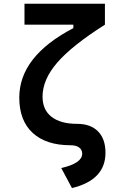

<svg xmlns="http://www.w3.org/2000/svg" viewBox="-20 -752 626 1007"><path d="M357.4 234.4 301.3 129.4Q411.1 104 411.1 54.2Q411.1 33.2 395 21.5Q378.9 9.8 350.1 9.8Q221.7 9.8 151.4 -54.9Q81.1 -119.6 81.1 -240.2Q81.1 -456.5 364.7 -604.5V-622.6H108.4V-732.4H530.3V-622.6Q358.4 -513.7 280.8 -424.3Q203.1 -335 203.1 -245.1Q203.1 -175.8 250.5 -139.2Q297.9 -102.5 383.8 -102.5Q455.1 -102.5 494.1 -63Q533.2 -23.4 533.2 49.3Q533.2 191.9 357.4 234.4Z"/></svg>

Font: CaskaydiaCove NFP SemiBold
Style: Regular
Weight: 600
Designer: Aaron Bell
Foundry: Saja Typeworks
Version: Version 2111.001; VTT 6.35;Nerd Fonts 3.1.1